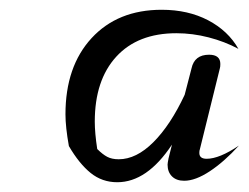

<svg xmlns="http://www.w3.org/2000/svg" viewBox="-20 -730 509 393"><path d="M469 -432Q439 -399 409.5 -379.5Q380 -360 357 -360Q341 -360 332 -369Q323 -378 323 -393Q323 -396 325 -406L332 -434Q281 -357 220 -357Q189 -357 165.5 -376Q142 -395 121 -431Q114 -470 114 -496Q114 -594 167.5 -652Q221 -710 311 -710Q365 -710 406 -688.5Q447 -667 468 -630Q440 -645 407 -653.5Q374 -662 341 -662Q262 -662 218 -614Q174 -566 174 -481Q174 -458 179 -425Q190 -414 199.5 -409Q209 -404 223 -404Q259 -404 294 -439Q329 -474 358 -536L372 -590Q378 -618 408 -618Q431 -618 431 -599Q431 -593 430 -590L389 -424Q388 -422 388 -417Q388 -405 403 -405Q429 -405 469 -432Z"/></svg>

Font: Srisakdi
Style: Bold
Weight: 700
Designer: Cadson Demak Co.,Ltd.
Foundry: Cadson Demak Co.,Ltd.
Version: Version 1.000